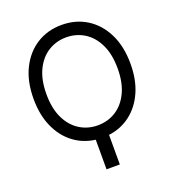

<svg xmlns="http://www.w3.org/2000/svg" viewBox="-163 -864 1088 1195"><g transform="rotate(-20 380.5 -267.0)"><path d="M424.7 203.1H336.6V7.1Q255.3 -3.2 192.8 -51Q130.3 -98.7 95 -178.3Q59.7 -257.8 59.7 -363.6Q59.7 -478.7 101.2 -562.5Q142.8 -646.3 215.2 -691.8Q287.6 -737.2 380.7 -737.2Q473.7 -737.2 546.2 -691.8Q618.6 -646.3 660.2 -562.5Q701.7 -478.7 701.7 -363.6Q701.7 -257.8 666.4 -178.3Q631 -98.7 568.5 -51Q506 -3.2 424.7 7.1ZM380.7 -72.4Q446.7 -72.4 500.2 -105.8Q553.6 -139.2 585 -204.2Q616.5 -269.2 616.5 -363.6Q616.5 -458.1 585 -523.1Q553.6 -588.1 500.2 -621.4Q446.7 -654.8 380.7 -654.8Q314.6 -654.8 261.2 -621.4Q207.7 -588.1 176.3 -523.1Q144.9 -458.1 144.9 -363.6Q144.9 -269.2 176.3 -204.2Q207.7 -139.2 261.2 -105.8Q314.6 -72.4 380.7 -72.4Z"/></g></svg>

Font: Linik Sans
Style: Regular
Weight: 400
Designer: Rasmus Andersson (font), Marc Monis (original base), Kil Hyung-jin (Pretendard portions), Cristiano Sobral (main changes
Foundry: rsms
Version: Version 3.018;May 31, 2022;FontCreator 14.0.0.2814 64-bit; t